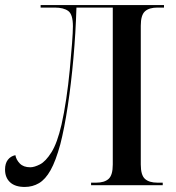

<svg xmlns="http://www.w3.org/2000/svg" viewBox="-20 -734 698 761"><path d="M78 7Q40 7 20 -11.5Q0 -30 0 -62Q0 -86 11 -100.5Q22 -115 41 -119Q44 -101 58.5 -86Q73 -71 100 -71Q116 -71 138.5 -82.5Q161 -94 184 -130.5Q207 -167 224 -241Q234 -285 242.5 -342Q251 -399 256.5 -457Q262 -515 265.5 -561.5Q269 -608 269 -630Q269 -677 250.5 -690.5Q232 -704 197 -704H141V-714H630V-704H604Q571 -704 554.5 -689Q538 -674 538 -632V-82Q538 -40 554.5 -25Q571 -10 604 -10H625V0H341V-10H361Q394 -10 410.5 -25Q427 -40 427 -82V-704H283Q280 -604 271 -503Q262 -402 248.5 -313Q235 -224 219 -162Q201 -96 180.5 -59.5Q160 -23 134.5 -8Q109 7 78 7Z"/></svg>

Font: Noto Serif Display SemiCondensed Medium
Style: Regular
Weight: 500
Width: 4
Designer: Monotype Design Team
Foundry: Monotype Imaging Inc.
Version: Version 2.009